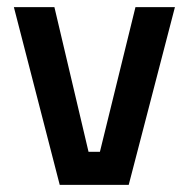

<svg xmlns="http://www.w3.org/2000/svg" viewBox="-20 -520 531 540"><path d="M148 0H342L472 -500H361L261 -93H229L133 -500H19Z"/></svg>

Font: Sunflower Medium
Style: Regular
Weight: 500
Designer: JIKJI
Foundry: JIKJI
Version: Version 1.00